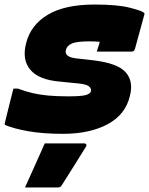

<svg xmlns="http://www.w3.org/2000/svg" viewBox="-36 -578 656 845"><path d="M380 -558Q480 -558 533.5 -544.5Q587 -531 596 -523Q602 -519 599 -513L558 -363Q555 -351 543 -351H390L396 -370Q398 -377 400 -383Q402 -389 403 -394Q393 -395 382.5 -395.5Q372 -396 356 -396Q304 -396 281.5 -387Q259 -378 254 -358Q246 -327 300 -321L379 -312Q483 -299 517.5 -259.5Q552 -220 536 -157Q517 -74 438 -31.5Q359 11 241 11Q153 11 88.5 -0.5Q24 -12 -11 -27Q-17 -29 -15 -36Q-5 -75 4 -113Q13 -151 23 -188H43Q75 -176 106.5 -168.5Q138 -161 176 -157.5Q214 -154 265 -154Q321 -154 341 -159.5Q361 -165 364 -176Q367 -190 354 -199Q341 -208 306 -211L226 -219Q134 -227 97 -271.5Q60 -316 79 -388Q99 -468 174 -513Q249 -558 380 -558ZM161 53H335Q341 53 343.5 57.5Q346 62 342 68Q314 114 290 151.5Q266 189 236 237Q234 241 230 244Q226 247 219 247H74Q98 194 118 149.5Q138 105 161 53Z"/></svg>

Font: Recursive Mn Lnr St Blk
Style: Italic
Weight: 900
Italic angle: -15°
Monospace: yes
Version: Version 1.079;hotconv 1.0.112;makeotfexe 2.5.65598; ttfautoh